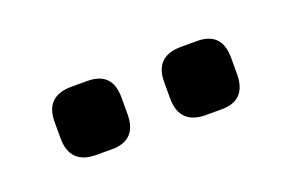

<svg xmlns="http://www.w3.org/2000/svg" viewBox="-32 -771 434 275"><g transform="rotate(-20 184.5 -633.0)"><path d="M106 -581C106 -581 106 -581 106 -581C131.5 -581 144 -594.5 144 -621C144 -621 144 -646 144 -646C144 -646 144 -646 144 -646C144 -672 131.5 -685 106 -685C106 -685 82 -685 82 -685C82 -685 82 -685 82 -685C55.5 -685 42 -672 42 -646C42 -646 42 -621 42 -621C42 -621 42 -621 42 -621C42 -594.5 55.5 -581 82 -581C82 -581 106 -581 106 -581ZM273 -581C273 -581 273 -581 273 -581C298.5 -581 311 -594.5 311 -621C311 -621 311 -646 311 -646C311 -646 311 -646 311 -646C311 -672 298.5 -685 273 -685C273 -685 249 -685 249 -685C249 -685 249 -685 249 -685C222.5 -685 209 -672 209 -646C209 -646 209 -621 209 -621C209 -621 209 -621 209 -621C209 -594.5 222.5 -581 249 -581C249 -581 273 -581 273 -581Z"/></g></svg>

Font: Jura-Fortis-Bold
Style: Bold
Weight: 500
Designer: Daniel Johnson, Alexei Vanyashin, Mirko Velimirovic
Foundry: Daniel Johnson
Version: ""